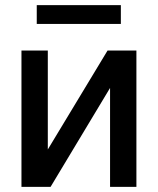

<svg xmlns="http://www.w3.org/2000/svg" viewBox="-20 -727 614 747"><path d="M398.4 -530.3H510.7V0H408.2V-384.8L176.8 0H63.5V-530.3H166V-145.5ZM450.2 -633.8H123V-707H450.2Z"/></svg>

Font: Pretendard GOV Medium
Style: Regular
Weight: 500
Designer: Base glyphs from Inter by Rasmus Andersson; Hangeul glyphs from Noto Sans CJK(Source Han Sans) by Jang Soo-young and Kan
Foundry: Kil Hyung-jin
Version: Version 1.309